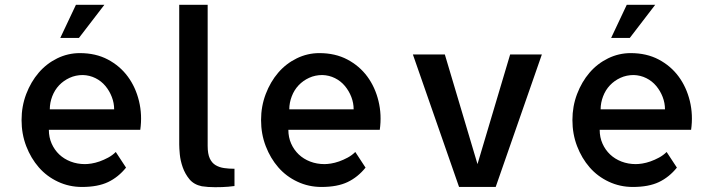

<svg xmlns="http://www.w3.org/2000/svg" viewBox="-20 -779 2995 804"><path d="M314.5 -556.6Q380.9 -556.6 431.6 -529.8Q482.4 -502.9 515.1 -458.5Q547.9 -414.1 562 -356Q576.2 -297.9 567.4 -235.4H184.6Q184.6 -204.1 196.3 -177.7Q208 -151.4 228 -132.3Q248 -113.3 275.9 -102.5Q303.7 -91.8 335.9 -91.8Q346.7 -91.8 362.8 -94.2Q378.9 -96.7 397 -103Q415 -109.4 433.1 -119.1Q451.2 -128.9 464.8 -142.6L507.8 -77.1Q475.6 -37.1 432.6 -16.6Q389.6 3.9 323.2 3.9Q269.5 3.9 222.7 -18.1Q175.8 -40 142.6 -78.1Q109.4 -116.2 89.8 -167Q70.3 -217.8 70.3 -276.4Q70.3 -334 89.8 -385.3Q109.4 -436.5 142.1 -474.6Q174.8 -512.7 219.7 -534.7Q264.6 -556.6 314.5 -556.6ZM458 -321.3Q458 -347.7 448.2 -373Q438.5 -398.4 421.4 -418.9Q404.3 -439.5 379.9 -451.7Q355.5 -463.9 327.1 -464.8Q296.9 -464.8 271.5 -453.1Q246.1 -441.4 227.5 -421.9Q209 -402.3 198.7 -375.5Q188.5 -348.6 188.5 -321.3ZM417 -758.8 310.5 -620.1H232.4L297.9 -758.8Z M849.6 -168Q849.6 -134.8 858.4 -115.7Q867.2 -96.7 882.8 -87.4Q898.4 -78.1 918.5 -75.2Q938.5 -72.3 961.9 -72.3V0Q949.2 2 935.5 2.9Q924.8 3.9 910.2 4.4Q895.5 4.9 880.9 4.9Q866.2 4.9 851.6 3.9Q836.9 2.9 825.2 1Q792 -5.9 773.4 -28.3Q754.9 -50.8 745.1 -78.6Q735.4 -106.4 732.9 -132.8Q730.5 -159.2 730.5 -173.8V-185.5V-758.8H849.6Z M1317.4 -556.6Q1383.8 -556.6 1434.6 -529.8Q1485.4 -502.9 1518.1 -458.5Q1550.8 -414.1 1564.9 -356Q1579.1 -297.9 1570.3 -235.4H1187.5Q1187.5 -204.1 1199.2 -177.7Q1210.9 -151.4 1231 -132.3Q1251 -113.3 1278.8 -102.5Q1306.6 -91.8 1338.9 -91.8Q1349.6 -91.8 1365.7 -94.2Q1381.8 -96.7 1399.9 -103Q1418 -109.4 1436 -119.1Q1454.1 -128.9 1467.8 -142.6L1510.7 -77.1Q1478.5 -37.1 1435.5 -16.6Q1392.6 3.9 1326.2 3.9Q1272.5 3.9 1225.6 -18.1Q1178.7 -40 1145.5 -78.1Q1112.3 -116.2 1092.8 -167Q1073.2 -217.8 1073.2 -276.4Q1073.2 -334 1092.8 -385.3Q1112.3 -436.5 1145 -474.6Q1177.7 -512.7 1222.7 -534.7Q1267.6 -556.6 1317.4 -556.6ZM1460.9 -321.3Q1460.9 -347.7 1451.2 -373Q1441.4 -398.4 1424.3 -418.9Q1407.2 -439.5 1382.8 -451.7Q1358.4 -463.9 1330.1 -464.8Q1299.8 -464.8 1274.4 -453.1Q1249 -441.4 1230.5 -421.9Q1211.9 -402.3 1201.7 -375.5Q1191.4 -348.6 1191.4 -321.3Z M1902.3 3.9 1709 -550.8H1842.8L1979.5 -91.8L2116.2 -550.8H2249L2055.7 3.9Z M2621.1 -556.6Q2687.5 -556.6 2738.3 -529.8Q2789.1 -502.9 2821.8 -458.5Q2854.5 -414.1 2868.7 -356Q2882.8 -297.9 2874 -235.4H2491.2Q2491.2 -204.1 2502.9 -177.7Q2514.6 -151.4 2534.7 -132.3Q2554.7 -113.3 2582.5 -102.5Q2610.4 -91.8 2642.6 -91.8Q2653.3 -91.8 2669.4 -94.2Q2685.5 -96.7 2703.6 -103Q2721.7 -109.4 2739.7 -119.1Q2757.8 -128.9 2771.5 -142.6L2814.5 -77.1Q2782.2 -37.1 2739.3 -16.6Q2696.3 3.9 2629.9 3.9Q2576.2 3.9 2529.3 -18.1Q2482.4 -40 2449.2 -78.1Q2416 -116.2 2396.5 -167Q2377 -217.8 2377 -276.4Q2377 -334 2396.5 -385.3Q2416 -436.5 2448.7 -474.6Q2481.4 -512.7 2526.4 -534.7Q2571.3 -556.6 2621.1 -556.6ZM2764.6 -321.3Q2764.6 -347.7 2754.9 -373Q2745.1 -398.4 2728 -418.9Q2710.9 -439.5 2686.5 -451.7Q2662.1 -463.9 2633.8 -464.8Q2603.5 -464.8 2578.1 -453.1Q2552.7 -441.4 2534.2 -421.9Q2515.6 -402.3 2505.4 -375.5Q2495.1 -348.6 2495.1 -321.3ZM2723.6 -758.8 2617.2 -620.1H2539.1L2604.5 -758.8Z"/></svg>

Font: Allerta
Style: Medium
Weight: 500
Designer: Matt McInerney
Foundry: Matt McInerney
Version: Version 1.0